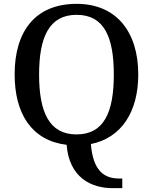

<svg xmlns="http://www.w3.org/2000/svg" viewBox="-20 -745 794 997"><path d="M564 232H615V182H599C522 182 463 143 452 3C611 -29 698 -165 698 -358C698 -580 584 -725 378 -725C161 -725 56 -580 56 -359C56 -155 144 -15 326 7C339 177 454 232 564 232ZM377 -47C236 -47 183 -162 183 -358C183 -554 236 -668 378 -668C520 -668 571 -554 571 -358C571 -162 520 -47 377 -47Z"/></svg>

Font: Noto Serif Georgian Medium
Style: Regular
Weight: 500
Designer: Monotype Design Team, Akaki Razmadze
Foundry: Google LLC
Version: Version 2.003